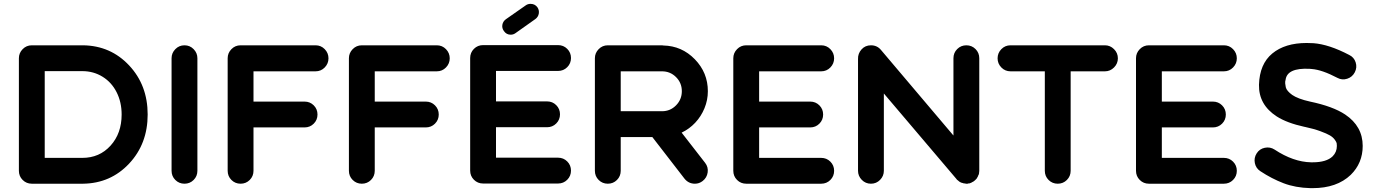

<svg xmlns="http://www.w3.org/2000/svg" viewBox="-20 -953 7137 996"><path d="M411 -718Q554 -716 650 -613.5Q746 -511 746 -359Q746 -207 650 -104.5Q554 -2 411 0Q410 0 409 0H145Q117 0 97.5 -19.5Q78 -39 78 -67V-651Q78 -678 97.5 -698Q117 -718 145 -718H407Q408 -718 411 -718ZM611 -359Q611 -423 585 -474.5Q559 -526 512 -555Q465 -584 407 -584H212V-134H407Q496 -134 553.5 -197.5Q611 -261 611 -359Z M1004 -651V-67Q1004 -39 984.5 -19.5Q965 0 937 0Q909 0 889.5 -19.5Q870 -39 870 -67V-651Q870 -678 889.5 -698Q909 -718 937 -718Q965 -718 984.5 -698Q1004 -678 1004 -651Z M1617 -583H1295V-426H1560Q1588 -426 1607.5 -406.5Q1627 -387 1627 -359Q1627 -331 1607.5 -311.5Q1588 -292 1560 -292H1295V-67Q1295 -39 1275.5 -19.5Q1256 0 1228 0Q1200 0 1180.5 -19.5Q1161 -39 1161 -67V-651Q1161 -678 1180.5 -698Q1200 -718 1228 -718H1617Q1645 -718 1664.5 -698Q1684 -678 1684 -650.5Q1684 -623 1664.5 -603Q1645 -583 1617 -583Z M2246 -583H1924V-426H2189Q2217 -426 2236.5 -406.5Q2256 -387 2256 -359Q2256 -331 2236.5 -311.5Q2217 -292 2189 -292H1924V-67Q1924 -39 1904.5 -19.5Q1885 0 1857 0Q1829 0 1809.5 -19.5Q1790 -39 1790 -67V-651Q1790 -678 1809.5 -698Q1829 -718 1857 -718H2246Q2274 -718 2293.5 -698Q2313 -678 2313 -650.5Q2313 -623 2293.5 -603Q2274 -583 2246 -583Z M2629 -773Q2607 -773 2594 -792Q2583 -807 2586 -824.5Q2589 -842 2604 -853L2707 -925Q2718 -933 2732 -933Q2755 -933 2768 -915Q2778 -900 2775 -882.5Q2772 -865 2757 -854L2654 -781Q2643 -773 2629 -773ZM2875 -135Q2903 -135 2922.5 -115.5Q2942 -96 2942 -68Q2942 -40 2922.5 -20.5Q2903 -1 2875 -1H2486Q2458 -1 2438.5 -20.5Q2419 -40 2419 -68V-652Q2419 -680 2438.5 -699.5Q2458 -719 2486 -719H2875Q2903 -719 2922.5 -699.5Q2942 -680 2942 -652Q2942 -624 2922.5 -604.5Q2903 -585 2875 -585H2553V-427H2818Q2846 -427 2865.5 -407.5Q2885 -388 2885 -360Q2885 -332 2865.5 -312.5Q2846 -293 2818 -293H2553V-135Z M3516 -265 3638 -108Q3655 -86 3651 -58.5Q3647 -31 3625 -14Q3607 0 3585 0Q3552 0 3531 -26L3364 -242H3200V-67Q3200 -39 3180.5 -19.5Q3161 0 3133 0Q3105 0 3085.5 -19.5Q3066 -39 3066 -67V-651Q3066 -678 3085.5 -698Q3105 -718 3133 -718H3414Q3417 -718 3421 -717Q3517 -715 3584.5 -645.5Q3652 -576 3652 -480Q3652 -434 3634.5 -391.5Q3617 -349 3586.5 -316.5Q3556 -284 3516 -265ZM3414 -376Q3457 -376 3487 -406.5Q3517 -437 3517 -480Q3517 -523 3487 -553Q3457 -583 3414 -583H3200V-376H3396Q3396 -376 3396.5 -376Q3397 -376 3396.5 -376Q3396 -376 3396 -376H3397Z M4240 -134Q4268 -134 4287.5 -114.5Q4307 -95 4307 -67Q4307 -39 4287.5 -19.5Q4268 0 4240 0H3851Q3823 0 3803.5 -19.5Q3784 -39 3784 -67V-651Q3784 -678 3803.5 -698Q3823 -718 3851 -718H4240Q4268 -718 4287.5 -698Q4307 -678 4307 -650.5Q4307 -623 4287.5 -603Q4268 -583 4240 -583H3918V-426H4183Q4211 -426 4230.5 -406.5Q4250 -387 4250 -359Q4250 -331 4230.5 -311.5Q4211 -292 4183 -292H3918V-134Z M5060 -70Q5060 -67 5060 -66Q5060 -63 5059 -58Q5059 -56 5059 -55Q5058 -51 5057 -47Q5057 -47 5055 -44Q5054 -41 5053 -38Q5052 -36 5051 -35Q5050 -32 5048 -29Q5047 -29 5047 -28Q5047 -27 5046.5 -27Q5046 -27 5046 -26Q5043 -23 5039 -19Q5039 -19 5038 -18Q5035 -15 5032 -13Q5031 -12 5029 -11Q5026 -9 5023 -8Q5021 -6 5020 -6Q5017 -4 5013 -3Q5013 -3 5012 -3Q5011 -3 5011 -2Q5006 -1 5001 -1Q5001 0 5000 0Q4999 0 4998 0Q4994 0 4991 0Q4989 0 4987 -1Q4984 -1 4979 -2Q4976 -2 4976 -3Q4970 -4 4965 -6V-7Q4966 -6 4966 -6H4965Q4964 -7 4964 -7Q4964 -7 4963 -7Q4961 -8 4960 -9Q4958 -10 4956 -11Q4956 -11 4956 -11.5Q4956 -12 4955 -12Q4953 -14 4952 -15Q4951 -15 4950 -16Q4949 -17 4947 -19Q4947 -19 4946.5 -19.5Q4946 -20 4945 -20Q4943 -22 4941 -25Q4941 -25 4941 -25L4942 -24L4565 -468V-67Q4565 -40 4545.5 -20Q4526 0 4498 0Q4470 0 4450.5 -20Q4431 -40 4431 -67V-647Q4430 -675 4449 -696.5Q4468 -718 4498 -718Q4530 -718 4550 -694L4926 -250V-651Q4926 -679 4945.5 -698.5Q4965 -718 4993 -718Q5021 -718 5040.5 -698.5Q5060 -679 5060 -651V-74Q5060 -73 5060 -71.5Q5060 -70 5060 -70Z M5712 -718Q5739 -718 5759 -698Q5779 -678 5779 -650.5Q5779 -623 5759 -603Q5739 -583 5712 -583H5534V-67Q5534 -39 5514.5 -19.5Q5495 0 5467 0Q5439 0 5419.5 -19.5Q5400 -39 5400 -67V-583H5222Q5194 -583 5174.5 -603Q5155 -623 5155 -650.5Q5155 -678 5174.5 -698Q5194 -718 5222 -718Z M6329 -134Q6357 -134 6376.5 -114.5Q6396 -95 6396 -67Q6396 -39 6376.5 -19.5Q6357 0 6329 0H5940Q5912 0 5892.5 -19.5Q5873 -39 5873 -67V-651Q5873 -678 5892.5 -698Q5912 -718 5940 -718H6329Q6357 -718 6376.5 -698Q6396 -678 6396 -650.5Q6396 -623 6376.5 -603Q6357 -583 6329 -583H6007V-426H6272Q6300 -426 6319.5 -406.5Q6339 -387 6339 -359Q6339 -331 6319.5 -311.5Q6300 -292 6272 -292H6007V-134Z M7049 -196Q7049 -107 6987 -46Q6915 23 6789 23Q6784 23 6778 23Q6700 21 6638.5 -2.5Q6577 -26 6518 -65Q6495 -80 6489.5 -107Q6484 -134 6499 -157.5Q6514 -181 6541.5 -186.5Q6569 -192 6592 -177Q6689 -113 6781 -111Q6786 -111 6789 -111Q6861 -111 6893 -142Q6915 -164 6915 -196Q6915 -204 6914 -210Q6913 -216 6904 -228.5Q6895 -241 6879 -250.5Q6863 -260 6829 -272.5Q6795 -285 6748 -295H6747Q6656 -315 6603 -349Q6509 -410 6511 -513Q6514 -621 6580 -675.5Q6646 -730 6758 -730Q6773 -730 6791 -729Q6792 -729 6792.5 -729Q6793 -729 6793 -729Q6874 -723 6979 -668Q7004 -656 7012.5 -629.5Q7021 -603 7008 -578Q6995 -553 6968.5 -544.5Q6942 -536 6918 -549Q6838 -591 6785 -595Q6779 -595 6774 -596Q6657 -602 6649 -539Q6646 -530 6647 -520Q6648 -510 6650 -500.5Q6652 -491 6661 -480.5Q6670 -470 6683.5 -460.5Q6697 -451 6720.5 -442Q6744 -433 6776 -426Q6895 -401 6958 -359Q7049 -298 7049 -196Z"/></svg>

Font: Multiround Pro
Style: Regular
Weight: 400
Designer: Ivan Filipov, Sasha Pavljenko
Version: Version 1.005;Fontself Maker 3.5.4